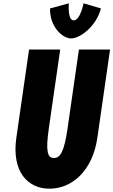

<svg xmlns="http://www.w3.org/2000/svg" viewBox="-20 -1124 684 1159"><path d="M484.4 -1104C484.4 -1104 464.9 -1001 425.2 -1001C385.6 -1001 395.8 -1104 395.8 -1104L282.1 -1073C278.7 -966 355.1 -892 409.5 -892C464 -892 561.7 -966 589.2 -1073ZM456.4 -825 387.7 -348C367.8 -210 344.3 -170 305.5 -170C266.7 -170 254.7 -210 274.6 -348L343.4 -825H155.4L78.7 -293C49.3 -89 146.3 15 278.8 15C411.4 15 538.4 -89 567.8 -293L644.4 -825Z"/></svg>

Font: Blink
Style: Obl
Weight: 400
Designer: Mew Too
Foundry: Cannot Into Space Fonts
Version: Version 001.000